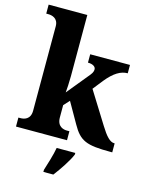

<svg xmlns="http://www.w3.org/2000/svg" viewBox="-141 -847 898 1156"><g transform="rotate(15 308.0 -269.5)"><path d="M15 0H333V-56H317C297 -56 256 -64 256 -121V-198L289 -234L362 -106C412 -17 453 0 603 0H615V-56H612C585 -56 559 -85 525 -140L401 -339L450 -401C498 -460 539 -484 582 -484V-536H334V-484C364 -484 383 -472 383 -455C383 -448 382 -436 368 -419L251 -276C253 -289 256 -344 256 -378V-760H15V-704H28C48 -704 90 -697 90 -645V-119C90 -63 49 -56 28 -56H15ZM245 208V221H307C340 178 384 113 401 71V61H285C278 104 257 169 245 208Z"/></g></svg>

Font: Noto Serif Devanagari SemiCondensed ExtraBold
Style: Regular
Weight: 800
Width: 4
Designer: Universal Thirst, Indian Type Foundry and the Monotype Design Team
Foundry: Monotype Imaging Inc.
Version: Version 2.004